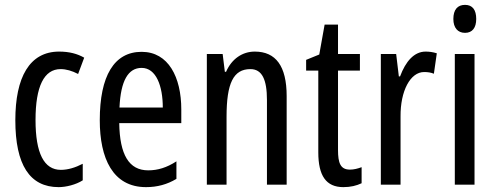

<svg xmlns="http://www.w3.org/2000/svg" viewBox="-20 -759 2035 789"><path d="M221 10C251 10 292 0 320 -18V-86C289 -70 259 -61 230 -61C161 -61 126 -129 126 -266C126 -404 161 -475 229 -475C252 -475 276 -468 301 -455L326 -522C298 -538 265 -547 223 -547C101 -547 43 -441 43 -265C43 -82 102 10 221 10Z M562 -546C449 -546 390 -447 390 -265C390 -109 443 10 580 10C626 10 667 -1 705 -24V-96C665 -70 628 -59 589 -59C510 -59 472 -123 470 -253H725V-309C725 -442 672 -546 562 -546ZM562 -480C622 -480 649 -405 649 -317H471C476 -428 507 -480 562 -480Z M1027 -547C976 -547 932 -517 909 -464H904L895 -537H830V0H911V-279C911 -417 939 -475 1009 -475C1057 -475 1077 -432 1077 -348V0H1158V-364C1158 -488 1113 -547 1027 -547Z M1418 -62C1379 -62 1369 -89 1369 -143V-469H1459V-537H1369V-658H1314L1292 -535L1238 -513V-469H1288V-133C1288 -37 1320 10 1391 10C1421 10 1445 4 1466 -6V-72C1450 -66 1434 -62 1418 -62Z M1729 -547C1682 -547 1647 -507 1624 -445H1619L1608 -537H1545V0H1626V-280C1625 -385 1666 -463 1723 -463C1738 -463 1751 -461 1763 -456L1775 -540C1759 -545 1744 -547 1729 -547Z M1891 -739C1860 -739 1843 -719 1843 -681C1843 -645 1861 -624 1891 -624C1921 -624 1937 -645 1937 -681C1937 -718 1922 -739 1891 -739ZM1930 -537H1849V0H1930Z"/></svg>

Font: Noto Sans Devanagari ExtraCondensed
Style: Regular
Weight: 400
Width: 2
Designer: Jelle Bosma - Monotype Design Team
Foundry: Monotype Imaging Inc.
Version: Version 2.004